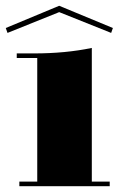

<svg xmlns="http://www.w3.org/2000/svg" viewBox="-39 -654 423 665"><path d="M-19 -557 166 -634 352 -557 346 -540 166 -612 -13 -540ZM90 -453H19V-469H79Q188 -469 279 -488V-25H341V-9H28V-25H90Z"/></svg>

Font: Elsie Black
Style: Regular
Weight: 900
Designer: Alejandro Inler
Foundry: Alejandro Inler
Version: 1.002